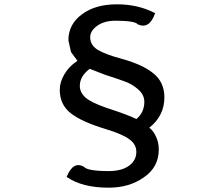

<svg xmlns="http://www.w3.org/2000/svg" viewBox="-20 -799 1040 890"><path d="M699 -738Q673 -662 619 -686Q605 -703 515 -703Q463 -703 430 -679Q398 -656 398 -626Q398 -590 433 -568Q468 -547 542 -527Q641 -500 691 -459Q742 -418 742 -348Q742 -262 672 -207Q690 -194 703 -166Q716 -139 716 -106Q716 -24 647 23Q579 71 484 71Q360 71 289 21Q319 -54 369 -26Q385 -6 484 -6Q543 -6 577 -30Q612 -55 612 -95Q612 -130 580 -153Q549 -177 466 -202Q360 -234 308 -274Q257 -314 257 -383Q257 -418 278 -454Q299 -491 339 -517L309 -558L297 -612Q297 -686 359 -732Q421 -779 522 -779Q621 -779 699 -738ZM350 -401Q350 -371 376 -347Q402 -324 474 -299Q581 -264 612 -247Q649 -278 649 -327Q649 -360 620 -385Q591 -411 554 -423Q518 -436 468 -452L396 -480Q350 -446 350 -401Z"/></svg>

Font: Swei Half Moon CJK SC
Style: Medium
Weight: 500
Version: Version 2.071